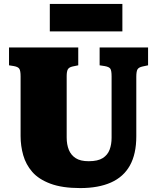

<svg xmlns="http://www.w3.org/2000/svg" viewBox="-20 -945 801 979"><path d="M389 14Q297 14 237 -8.5Q177 -31 144.5 -68.5Q112 -106 98.5 -153.5Q85 -201 85 -251V-556Q85 -583 79 -593.5Q73 -604 51 -608L26 -612V-703H379V-612L350 -606Q332 -602 326 -591.5Q320 -581 320 -557V-244Q320 -208 331 -181Q342 -154 366 -138.5Q390 -123 432 -123Q479 -123 504 -139Q529 -155 539 -182Q549 -209 549 -242V-556Q549 -584 543 -594Q537 -604 514 -608L488 -612V-703H735V-612L707 -606Q688 -602 681.5 -592Q675 -582 675 -553V-250Q675 -160 642.5 -101.5Q610 -43 546 -14.5Q482 14 389 14ZM234 -785V-925H604V-785Z"/></svg>

Font: Literata 18pt Black
Style: Regular
Weight: 900
Designer: Latin by Veronika Burian and Jose Scaglione. Greek by Irene Vlachou. Cyrillic by Vera Evstafieva.
Foundry: TypeTogether
Version: Version 3.103;gftools[0.9.29]